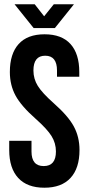

<svg xmlns="http://www.w3.org/2000/svg" viewBox="-20 -868 414 896"><path d="M26 -532Q26 -617 67 -662.5Q108 -708 188 -708Q268 -708 309 -662.5Q350 -617 350 -532V-510H246V-539Q246 -608 191 -608Q136 -608 136 -539Q136 -500 156.5 -467Q177 -434 230 -387Q298 -327 324.5 -278Q351 -229 351 -168Q351 -83 309 -37.5Q267 8 187 8Q107 8 65 -37.5Q23 -83 23 -168V-211H127V-161Q127 -93 184 -93Q241 -93 241 -161Q241 -200 220.5 -233Q200 -266 147 -313Q79 -373 52.5 -422Q26 -471 26 -532ZM48 -848H142L186 -792L231 -848H325L236 -737H137Z"/></svg>

Font: Bebas Neue
Style: Regular
Weight: 400
Designer: Ryoichi Tsunekawa
Foundry: Ryoichi Tsunekawa
Version: Version 1.400